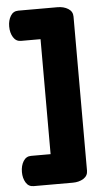

<svg xmlns="http://www.w3.org/2000/svg" viewBox="-55 -804 466 860"><g transform="rotate(-5 177.5 -373.5)"><path d="M149 -115V-632H61Q39 -632 26.5 -652Q14 -672 14 -701Q14 -728 26 -748Q38 -768 61 -768H237Q265 -768 285 -755.5Q305 -743 305 -720V-27Q305 -4 285 8.5Q265 21 237 21H61Q38 21 26 1Q14 -19 14 -46Q14 -75 26.5 -95Q39 -115 61 -115Z"/></g></svg>

Font: Dosis
Style: ExtraBold
Weight: 800
Designer: EdgarTolentino, PabloImpallari, IginoMarini
Foundry: EdgarTolentino, PabloImpallari, IginoMarini
Version: Version 1.007